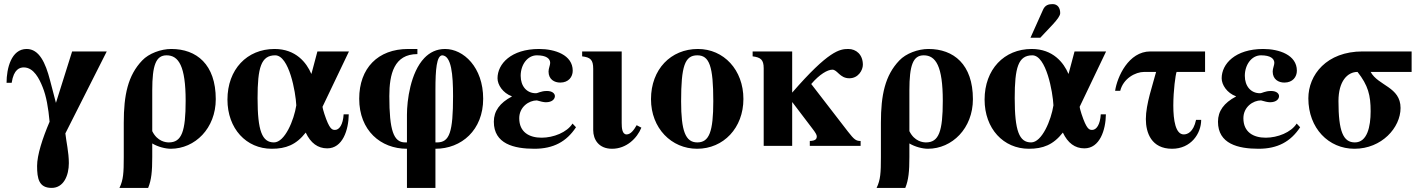

<svg xmlns="http://www.w3.org/2000/svg" viewBox="-20 -712 6948 937"><path d="M332 -461 253 -210 224 -321C202 -406 171 -473 110 -473C35 -473 12 -378 12 -308H37C47 -375 77 -383 96 -383C145 -383 172 -327 188 -287C206 -243 216 -185 222 -118C187 -36 161 45 161 98C161 160 170 205 232 205C291 205 316 144 316 84C316 31 303 -22 299 -61L501 -461Z M813 14C932 14 1033 -86 1033 -228C1033 -398 939 -473 816 -473C765 -473 706 -451 674 -417C604 -344 584 -248 584 -113V55C584 131 582 166 563 205H703C719 166 723 124 723 54V-12C751 5 788 14 814 14ZM723 -271C723 -394 741 -442 793 -442C852 -442 886 -389 886 -220C886 -71 867 -17 804 -17C790 -17 748 -21 723 -72Z M1657 -154C1654 -104 1636 -78 1615 -78C1601 -78 1588 -80 1563 -156C1560 -165 1554 -186 1554 -191L1683 -461H1529L1500 -352H1499C1476 -406 1424 -473 1320 -473C1185 -473 1090 -373 1090 -226C1090 -84 1182 14 1306 14C1375 14 1425 -5 1472 -65C1496 -14 1531 12 1577 12C1652 12 1681 -77 1682 -154ZM1426 -198C1415 -126 1370 -17 1317 -17C1259 -17 1237 -73 1237 -233C1237 -382 1254 -442 1323 -442C1391 -442 1423 -262 1426 -198Z M2105 205V14C2232 14 2338 -77 2338 -230C2338 -384 2242 -473 2152 -473C2110 -473 2077 -456 2051 -429C1983 -358 1966 -221 1966 -152V-17H1957C1901 -17 1880 -75 1880 -243C1880 -350 1903 -448 2017 -448V-473H1972C1824 -473 1733 -379 1733 -230C1733 -75 1838 14 1966 14V205ZM2105 -274C2105 -374 2111 -440 2138 -442C2183 -440 2191 -348 2191 -243C2191 -67 2174 -17 2113 -17H2105Z M2774 -109C2747 -66 2681 -40 2623 -40C2563 -40 2514 -67 2514 -135C2514 -190 2561 -222 2600 -222C2617 -217 2633 -213 2644 -213C2675 -213 2688 -229 2688 -243C2688 -255 2676 -268 2649 -268C2619 -268 2606 -257 2595 -257C2550 -257 2521 -292 2521 -342C2521 -396 2554 -442 2600 -442C2646 -442 2665 -426 2665 -405C2665 -394 2657 -378 2657 -363C2657 -324 2686 -309 2714 -309C2755 -309 2775 -337 2775 -367C2775 -444 2688 -473 2611 -473C2474 -473 2408 -400 2408 -330C2408 -298 2434 -258 2478 -242V-241C2419 -210 2390 -170 2390 -118C2390 -10 2488 14 2588 14C2681 14 2745 -21 2791 -91Z M3014 -461H2821V-437C2861 -432 2875 -421 2875 -376V-77C2875 -31 2902 14 2967 14C3037 14 3089 -37 3110 -89L3087 -101C3074 -78 3058 -56 3038 -56C3016 -56 3014 -88 3014 -112Z M3386 -473C3254 -473 3157 -374 3157 -228C3157 -86 3257 14 3382 14C3511 14 3608 -88 3608 -229C3608 -371 3512 -473 3386 -473ZM3383 -442C3442 -442 3461 -389 3461 -218C3461 -69 3441 -17 3383 -17C3325 -17 3304 -73 3304 -218C3304 -389 3322 -442 3383 -442Z M3846 -461H3653V-437C3692 -432 3707 -421 3707 -379V0H3846V-213H3847L3945 -84C3959 -66 3966 -54 3966 -47C3966 -35 3962 -25 3932 -24V0H4180V-24C4158 -24 4149 -30 4118 -70L3939 -302C3980 -350 4019 -372 4042 -372C4067 -372 4078 -330 4125 -330C4169 -330 4191 -370 4191 -396C4191 -446 4158 -473 4120 -473C4078 -473 4024 -465 3846 -260Z M4508 14C4627 14 4728 -86 4728 -228C4728 -398 4634 -473 4511 -473C4460 -473 4401 -451 4369 -417C4299 -344 4279 -248 4279 -113V55C4279 131 4277 166 4258 205H4398C4414 166 4418 124 4418 54V-12C4446 5 4483 14 4509 14ZM4418 -271C4418 -394 4436 -442 4488 -442C4547 -442 4581 -389 4581 -220C4581 -71 4562 -17 4499 -17C4485 -17 4443 -21 4418 -72Z M5009 -528H5057L5120 -595C5139 -616 5154 -635 5154 -648C5154 -674 5141 -692 5117 -692C5097 -692 5080 -687 5070 -664ZM5378 -461H5224L5195 -352H5194C5171 -406 5119 -473 5015 -473C4880 -473 4785 -373 4785 -226C4785 -84 4877 14 5001 14C5070 14 5120 -5 5167 -65C5191 -14 5226 12 5272 12C5347 12 5376 -77 5377 -154H5352C5349 -104 5331 -78 5310 -78C5296 -78 5283 -80 5258 -156C5255 -165 5249 -186 5249 -191ZM5121 -198C5110 -126 5065 -17 5012 -17C4954 -17 4932 -73 4932 -233C4932 -382 4949 -442 5018 -442C5086 -442 5118 -262 5121 -198Z M5622 -361C5606 -299 5572 -204 5572 -131C5572 -64 5599 14 5700 14C5792 14 5842 -60 5842 -127H5817C5804 -66 5774 -56 5757 -56C5717 -56 5706 -125 5706 -197C5706 -271 5717 -349 5722 -361H5861V-461H5594C5487 -461 5432 -336 5422 -269H5447C5462 -329 5521 -361 5564 -361Z M6308 -109C6281 -66 6215 -40 6157 -40C6097 -40 6048 -67 6048 -135C6048 -190 6095 -222 6134 -222C6151 -217 6167 -213 6178 -213C6209 -213 6222 -229 6222 -243C6222 -255 6210 -268 6183 -268C6153 -268 6140 -257 6129 -257C6084 -257 6055 -292 6055 -342C6055 -396 6088 -442 6134 -442C6180 -442 6199 -426 6199 -405C6199 -394 6191 -378 6191 -363C6191 -324 6220 -309 6248 -309C6289 -309 6309 -337 6309 -367C6309 -444 6222 -473 6145 -473C6008 -473 5942 -400 5942 -330C5942 -298 5968 -258 6012 -242V-241C5953 -210 5924 -170 5924 -118C5924 -10 6022 14 6122 14C6215 14 6279 -21 6325 -91Z M6869 -461H6630C6454 -461 6365 -347 6365 -232C6365 -86 6464 14 6590 14C6723 14 6815 -89 6815 -185C6815 -288 6706 -293 6669 -361H6869ZM6669 -169C6669 -93 6652 -17 6592 -17C6535 -17 6512 -71 6512 -219C6512 -316 6556 -361 6605 -361C6657 -295 6669 -247 6669 -169Z"/></svg>

Font: XITS Math
Style: Bold
Weight: 700
Designer: MicroPress Inc., with final additions and corrections provided by Coen Hoffman, Elsevier (retired)
Version: Version 1.105